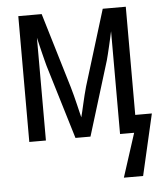

<svg xmlns="http://www.w3.org/2000/svg" viewBox="-52 -582 704 815"><g transform="rotate(-5 300.0 -175.0)"><path d="M514.2 -536.1V-75.2H585L524.9 186H442.9L502.9 0H442.9V-438Q440.9 -427.7 437 -410.9Q433.1 -394 429 -376Q424.8 -357.9 420.7 -341.3Q416.5 -324.7 414.1 -315.9L316.9 0H252.9L157.2 -315.9Q155.3 -322.8 151.4 -337.9Q147.5 -353 143.1 -370.8Q138.7 -388.7 134.3 -407Q129.9 -425.3 127 -438V0H56.2V-536.1H155.8L252 -215.8Q256.8 -199.2 262 -179.4Q267.1 -159.7 271.5 -141.4Q275.9 -123 279.5 -107.9Q283.2 -92.8 285.2 -85Q287.6 -93.3 291 -108.2Q294.4 -123 298.6 -141.1Q302.7 -159.2 307.4 -178.2Q312 -197.3 316.9 -213.9L416 -536.1Z"/></g></svg>

Font: Droid Sans Mono
Style: Regular
Weight: 400
Monospace: yes
Foundry: Ascender Corporation
Version: Version 1.00 build 112